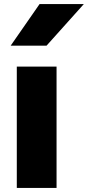

<svg xmlns="http://www.w3.org/2000/svg" viewBox="-20 -853 429 937"><path d="M32 -630H207L389 -833H173ZM62 -528V64H256V-528Z"/></svg>

Font: LINE Seed JP_OTF ExtraBold
Style: Regular
Weight: 800
Designer: LY Corporation & Fontrix & Fontworks
Version: Version 1.013